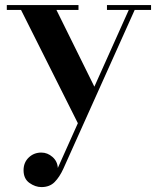

<svg xmlns="http://www.w3.org/2000/svg" viewBox="-20 -480 620 762"><path d="M204 -440.5 354.5 -136 491 -440.5H404.5V-460H579.5V-440.5H514.5L231.5 189.5Q216.5 222.5 196.8 242.5Q177 262.5 144.5 262.5Q120 262.5 96.8 246Q73.5 229.5 73.5 195.5Q73.5 165 94 145.2Q114.5 125.5 144 125.5Q168.5 125.5 188.2 142.8Q208 160 209.5 186.5L289 9L63.5 -440.5H7V-460H291.5V-440.5Z"/></svg>

Font: Bodoni Moda SemiBold
Style: Regular
Weight: 600
Designer: Owen Earl
Foundry: indestructible type
Version: Version 2.005; ttfautohint (v1.8.4.7-5d5b)